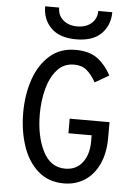

<svg xmlns="http://www.w3.org/2000/svg" viewBox="-62 -979 739 1037"><g transform="rotate(5 308.0 -460.0)"><path d="M72 -350Q72 -447 100 -529.5Q128 -612 184.5 -662Q241 -712 324 -712Q400 -712 444 -679Q488 -646 518 -590L442 -546Q420 -586 393 -609Q366 -632 324 -632Q267 -632 231 -590.5Q195 -549 178.5 -485Q162 -421 162 -350Q162 -231 203 -149.5Q244 -68 324 -68Q383 -68 417 -111.5Q451 -155 451 -227V-260H325V-339H541V-255Q541 -170 512.5 -110Q484 -50 435 -19Q386 12 324 12Q239 12 182.5 -38.5Q126 -89 99 -171.5Q72 -254 72 -350ZM140 -932H216Q216 -890 245.5 -864.5Q275 -839 322 -839Q369 -839 398.5 -864.5Q428 -890 428 -932H504Q504 -861 458 -815Q412 -769 322 -769Q232 -769 186 -815Q140 -861 140 -932Z"/></g></svg>

Font: Overpass Mono
Style: Regular
Weight: 400
Monospace: yes
Designer: Delve Withrington, Dave Bailey
Foundry: Delve Fonts
Version: Version 1.000;DELV;Overpass